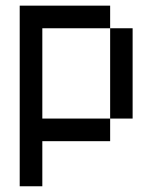

<svg xmlns="http://www.w3.org/2000/svg" viewBox="-20 -500 540 680"><path d="M129.9 -399.9V-80.1H370.1V0H129.9V159.7H49.8V-480H370.1V-399.9ZM449.7 -80.1H370.1V-399.9H449.7Z"/></svg>

Font: W95FA
Style: Regular
Weight: 400
Designer: FontsArena.com
Foundry: Alina Sava
Version: Version 1.002;Fontself Maker 3.4.0